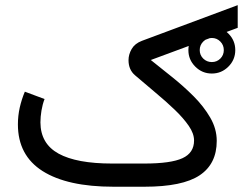

<svg xmlns="http://www.w3.org/2000/svg" viewBox="-20 -708 951 728"><path d="M694.3 -518.1Q694.3 -554.7 720.5 -580.8Q746.6 -606.9 783.2 -606.9Q819.8 -606.9 845.9 -580.8Q872.1 -554.7 872.1 -518.1Q872.1 -481.4 845.9 -455.3Q819.8 -429.2 783.2 -429.2Q746.6 -429.2 720.5 -455.3Q694.3 -481.4 694.3 -518.1ZM737.3 -518.1Q737.3 -499 750.7 -485.8Q764.2 -472.7 783.2 -472.7Q802.2 -472.7 815.4 -485.8Q828.6 -499 828.6 -518.1Q828.6 -537.1 815.4 -550.5Q802.2 -564 783.2 -564Q764.2 -564 750.7 -550.5Q737.3 -537.1 737.3 -518.1ZM527.3 -87.9Q627.9 -87.9 671.9 -108.2Q715.8 -128.4 715.8 -175.3Q715.8 -201.7 695.8 -230.7Q675.8 -259.8 643.1 -291.3Q610.4 -322.8 570.8 -355.7Q531.2 -388.7 492.2 -422.4Q467.3 -443.4 467.3 -480Q467.3 -501.5 479.2 -522.2Q491.2 -543 518.1 -553.2L881.3 -688.5V-602.5L551.8 -480.5Q588.9 -450.7 632.1 -416.3Q675.3 -381.8 713.9 -343.3Q752.4 -304.7 777.1 -262.2Q801.8 -219.7 801.8 -173.8Q801.8 -86.4 736.8 -43.2Q671.9 0 527.8 0H410.2Q235.4 0 141.6 -59.3Q47.9 -118.7 47.9 -236.3Q47.9 -269 54.9 -300.3Q62 -331.5 74.2 -360.4L148.9 -332.5Q141.1 -312 137.2 -288.6Q133.3 -265.1 133.3 -243.7Q133.8 -163.1 202.1 -125.5Q270.5 -87.9 405.3 -87.9Z"/></svg>

Font: Vazir FD-WOL
Style: Regular-FD-WOL
Weight: 400
Designer: Saber Rastikerdar
Foundry: Saber Rastikerdar
Version: Version 30.1.0